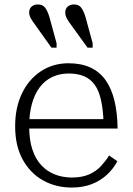

<svg xmlns="http://www.w3.org/2000/svg" viewBox="-20 -831 596 862"><path d="M364 -754 396 -637V-617H373L300 -718Q288 -734 280.5 -747.5Q273 -761 273 -775Q273 -792 284 -801.5Q295 -811 312 -811Q334 -811 345 -796Q356 -781 364 -754ZM202 -754 234 -637V-617H211L139 -718Q127 -734 119 -747.5Q111 -761 111 -775Q111 -792 122 -801.5Q133 -811 150 -811Q172 -811 183 -796Q194 -781 202 -754ZM111 -263Q111 -203 125.5 -159.5Q140 -116 166 -88.5Q192 -61 227 -47.5Q262 -34 303 -34Q349 -34 381 -48.5Q413 -63 434 -86Q455 -109 470 -133L507 -107Q488 -72 459 -45.5Q430 -19 391 -4Q352 11 302 11Q231 11 173.5 -21Q116 -53 82 -114.5Q48 -176 48 -264Q48 -348 78.5 -411.5Q109 -475 163.5 -511Q218 -547 288 -547Q344 -547 385.5 -528Q427 -509 453.5 -472Q480 -435 493.5 -380.5Q507 -326 508 -254H92V-296H464L445 -279Q443 -339 433.5 -381.5Q424 -424 405.5 -450Q387 -476 358 -488.5Q329 -501 288 -501Q248 -501 215 -485.5Q182 -470 159 -440Q136 -410 123.5 -365.5Q111 -321 111 -263Z"/></svg>

Font: Roboto Serif 20pt ExtraLight
Style: Regular
Weight: 250
Version: Version 1.008